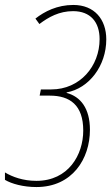

<svg xmlns="http://www.w3.org/2000/svg" viewBox="-29 -744 454 775"><path d="M118 11C263 11 334 -103 334 -220C334 -307 296 -354 240 -369V-371C330 -387 400 -478 400 -585C400 -666 352 -724 267 -724C202 -724 151 -698 114 -669L130 -647C167 -675 210 -699 266 -699C336 -699 373 -655 373 -586C373 -477 294 -383 178 -383H136L131 -358H172C253 -358 307 -320 307 -217C307 -119 247 -14 118 -14C64 -14 21 -30 -9 -48V-18C18 -2 65 11 118 11Z"/></svg>

Font: Noto Sans Condensed Thin
Style: Italic
Weight: 100
Width: 3
Italic angle: -12°
Designer: Monotype Design Team
Foundry: Monotype Imaging Inc.
Version: Version 2.013